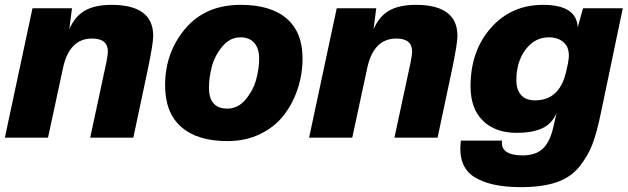

<svg xmlns="http://www.w3.org/2000/svg" viewBox="-26 -568 2589 792"><path d="M271 -534 260 -448Q284 -502 325.5 -525Q367 -548 434 -548Q606 -548 606 -420Q606 -390 585 -288L524 0H346L413 -312Q419 -344 419 -355Q419 -409 354 -409Q260 -409 234 -288L172 0H-6L108 -534Z M836 -206Q836 -120 912 -120Q956 -120 987.5 -158Q1019 -196 1031 -241Q1043 -286 1043 -326Q1043 -368 1023 -391Q1003 -414 966 -414Q922 -414 890.5 -375.5Q859 -337 847.5 -292Q836 -247 836 -206ZM655 -216Q655 -351 738 -449.5Q821 -548 967 -548Q1091 -548 1156.5 -491.5Q1222 -435 1222 -327Q1222 -262 1202 -201.5Q1182 -141 1144.5 -92.5Q1107 -44 1047 -15Q987 14 912 14Q788 14 721.5 -44.5Q655 -103 655 -216Z M1526 -534 1515 -448Q1539 -502 1580.5 -525Q1622 -548 1689 -548Q1861 -548 1861 -420Q1861 -390 1840 -288L1779 0H1601L1668 -312Q1674 -344 1674 -355Q1674 -409 1609 -409Q1515 -409 1489 -288L1427 0H1249L1363 -534Z M2452 -99Q2436 -21 2417.5 27.5Q2399 76 2363.5 120Q2328 164 2269 184Q2210 204 2123 204Q1994 204 1928 160.5Q1862 117 1875 12H2045Q2041 43 2063 58Q2085 73 2129 73Q2185 73 2214 44.5Q2243 16 2256 -42L2270 -102Q2250 -56 2209 -38Q2168 -20 2106 -20Q2017 -20 1966 -70Q1915 -120 1915 -212Q1915 -358 1999 -453Q2083 -548 2214 -548Q2353 -548 2357 -455L2379 -534H2543ZM2104 -237Q2104 -198 2123.5 -176Q2143 -154 2181 -154Q2280 -154 2308 -267L2309 -271L2317 -307V-308Q2328 -362 2304.5 -388Q2281 -414 2238 -414Q2180 -414 2142 -363.5Q2104 -313 2104 -237Z"/></svg>

Font: Nacelle Heavy
Style: Italic
Weight: 800
Italic angle: -12°
Designer: Sora Sagano
Foundry: Sora Sagano
Version: Version 1.000;FEAKit 1.0